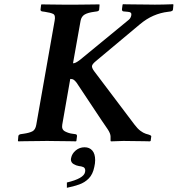

<svg xmlns="http://www.w3.org/2000/svg" viewBox="-20 -668 842 910"><path d="M590 -574Q600 -582 602.5 -596.5Q605 -611 586 -612L565 -614Q558 -615 558 -624L561 -646L563 -648Q563 -648 581 -647.5Q599 -647 625 -647Q651 -647 676 -646.5Q701 -646 714 -646Q734 -646 753.5 -646.5Q773 -647 786.5 -647.5Q800 -648 800 -648L802 -646L800 -624Q800 -619 796.5 -617Q793 -615 790 -614L776 -612Q741 -608 707.5 -593.5Q674 -579 642 -552L434 -378Q417 -364 416 -355Q415 -346 426 -331L617 -78Q632 -58 645.5 -48Q659 -38 671 -34L678 -32Q697 -27 697 -22L694 0L690 2Q690 2 676.5 1.5Q663 1 642.5 1Q622 1 601 0.5Q580 0 565 0L506 2L504 0V-21Q504 -35 490 -56Q476 -77 462 -97L343 -276Q337 -284 330.5 -289Q324 -294 313 -294L275 -77Q271 -54 288.5 -45Q306 -36 324 -34L338 -32Q345 -31 345 -23L342 0L340 2Q340 2 324 1.5Q308 1 285 1Q262 1 239.5 0.5Q217 0 203 0Q188 0 165.5 0.5Q143 1 120.5 1Q98 1 82.5 1.5Q67 2 67 2L65 0L67 -23Q68 -28 71 -29.5Q74 -31 77 -32L91 -34Q119 -38 133.5 -45.5Q148 -53 152 -77L239 -570Q244 -596 232 -602Q220 -608 193 -612L179 -614Q172 -616 172 -622L175 -646L177 -647Q177 -647 192.5 -647Q208 -647 230.5 -646.5Q253 -646 275.5 -646Q298 -646 313 -646Q326 -646 348.5 -646Q371 -646 394.5 -646.5Q418 -647 434 -647Q450 -647 450 -647L452 -646L450 -622Q449 -616 440 -614L426 -612Q396 -608 381 -599Q366 -590 362 -570L326 -368Q332 -368 339.5 -371.5Q347 -375 360 -385ZM381 30Q404 30 417.5 45.5Q431 61 431 91Q431 98 430 106.5Q429 115 427 123Q420 158 401 177.5Q382 197 355 206.5Q328 216 297 222V197Q377 178 383 148Q384 145 384 141Q384 128 375 124Q366 120 354 119Q341 117 328.5 109.5Q316 102 316 87Q316 83 317 81Q321 60 339 45Q357 30 381 30Z"/></svg>

Font: Libertinus Serif Semibold Italic
Style: Regular
Weight: 600
Italic angle: -11.5°
Designer: Philipp H. Poll, Khaled Hosny
Foundry: Caleb Maclennan
Version: Version 7.051;RELEASE